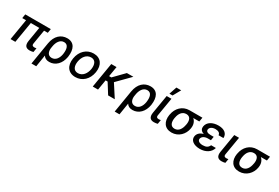

<svg xmlns="http://www.w3.org/2000/svg" viewBox="95 -2109 5291 3644"><g transform="rotate(30 2740.5 -287.0)"><path d="M649.9 -545.5H90.2L75.6 -456.3H158.7L82.7 0H187.5L263.5 -456.3H448.9L396.7 -141C379.3 -33 424.4 6.7 500.7 6.7C535.2 6.7 562.1 0 581.7 -5.3L596.2 -94.5C585.9 -92.3 568.5 -88.8 552.6 -88.8C521 -88.8 494 -98.4 502.1 -147L553.6 -456.3H635.3Z M737.9 -282.7 658 203.1H762.8L804 -55C829.5 -13.8 869.3 9.9 932.9 9.9C1068.9 9.9 1169.7 -96.6 1195.7 -248.6L1197.1 -258.5C1221.9 -431.1 1165.1 -552.6 1009.9 -552.6C876.1 -552.6 767.4 -462 737.9 -282.7ZM832 -230.1 839.8 -279.1C854 -368.3 903.1 -458.8 993.3 -458.8C1083.8 -458.8 1106.2 -371.1 1090.2 -258.5L1088.8 -248.6C1073.5 -160.2 1024.5 -80.3 935 -80.3C843.4 -80.3 825.3 -164.1 832 -230.1Z M1505 11C1656.2 11 1773.1 -99.1 1800.4 -265.6C1828.1 -437.9 1745.4 -552.6 1589.8 -552.6C1437.9 -552.6 1321 -442.5 1294.4 -274.9C1266.3 -103.7 1348.7 11 1505 11ZM1399.1 -266C1416.2 -372.9 1481.2 -463.8 1583.8 -463.8C1681.1 -463.8 1711.6 -377.5 1695.7 -274.9C1677.9 -168 1612.9 -78.1 1511 -78.1C1413 -78.1 1382.5 -163.7 1399.1 -266Z M2090.6 -545.5H1975.1L1884.2 0H1999.6L2036.9 -223H2081.3L2220.9 0H2366.8L2190.7 -272.7L2459.2 -545.5H2317.1L2103.3 -326.3H2054Z M2562.1 -282.7 2482.2 203.1H2587L2628.2 -55C2653.8 -13.8 2693.5 9.9 2757.1 9.9C2893.1 9.9 2994 -96.6 3019.9 -248.6L3021.3 -258.5C3046.2 -431.1 2989.3 -552.6 2834.2 -552.6C2700.3 -552.6 2591.6 -462 2562.1 -282.7ZM2656.2 -230.1 2664.1 -279.1C2678.3 -368.3 2727.3 -458.8 2817.5 -458.8C2908 -458.8 2930.4 -371.1 2914.4 -258.5L2913 -248.6C2897.7 -160.2 2848.7 -80.3 2759.2 -80.3C2667.6 -80.3 2649.5 -164.1 2656.2 -230.1Z M3189.3 -545.5 3121.8 -141C3104.4 -33 3150.2 6.7 3226.6 6.7C3260.7 6.7 3287.6 1.1 3306.8 -4.6L3321.4 -94.5C3311.8 -92.3 3294 -88.8 3278.4 -88.8C3246.1 -88.8 3219.5 -98.4 3227.3 -147L3294 -545.5ZM3212.4 -610.1H3280.9L3373.9 -777H3268.5Z M3415.1 -269.9 3412.3 -258.5C3387.8 -106.2 3457.7 9.9 3612.6 9.9C3764.9 9.9 3872.2 -106.9 3893.8 -238.6L3895.2 -248.6C3909.1 -328.8 3883.2 -395.6 3834.5 -436.8H3967.3L3982.6 -528.4H3700.6C3546.9 -528.4 3439.3 -416.5 3415.1 -269.9ZM3527.7 -258.5 3530.5 -269.9C3545.1 -359.4 3595.2 -436.8 3685.7 -436.8C3775.9 -436.8 3798.7 -359.4 3784.1 -269.9L3781.2 -258.5C3765.6 -162.6 3716.6 -81.7 3627.5 -81.7C3535.2 -81.7 3511.7 -162.6 3527.7 -258.5Z M4026.6 -148.1C4011 -53.3 4100.5 9.9 4232.2 9.9C4360.4 9.9 4463.8 -53.6 4491.1 -158.4H4386.7C4364.7 -104.4 4323.2 -78.1 4247.5 -78.1C4170.8 -78.1 4128.2 -110.4 4135.3 -155.5C4143.8 -204.5 4198.2 -239 4267 -239H4336.3L4339.8 -262.4L4349.4 -321H4280.2C4207.7 -321 4175.4 -348 4181.8 -389.2C4189.6 -433.9 4237.6 -465.6 4307.5 -465.6C4373.9 -465.6 4412.6 -438.2 4413.7 -393.1H4521.3C4527.3 -493.6 4450.3 -552.6 4324.9 -552.6C4194.2 -552.6 4094.5 -494 4077.4 -393.1C4070 -346.9 4084.9 -296.2 4159.8 -273.8C4070.7 -251.4 4035.2 -197.4 4026.6 -148.1Z M4670.5 -545.5 4603 -141C4585.6 -33 4631.4 6.7 4707.7 6.7C4741.8 6.7 4768.8 1.1 4788 -4.6L4802.6 -94.5C4793 -92.3 4775.2 -88.8 4759.6 -88.8C4727.3 -88.8 4700.6 -98.4 4708.5 -147L4775.2 -545.5Z M4896.3 -269.9 4893.5 -258.5C4869 -106.2 4938.9 9.9 5093.8 9.9C5246.1 9.9 5353.3 -106.9 5375 -238.6L5376.4 -248.6C5390.3 -328.8 5364.3 -395.6 5315.7 -436.8H5448.5L5463.8 -528.4H5181.8C5028.1 -528.4 4920.5 -416.5 4896.3 -269.9ZM5008.9 -258.5 5011.7 -269.9C5026.3 -359.4 5076.3 -436.8 5166.9 -436.8C5257.1 -436.8 5279.8 -359.4 5265.3 -269.9L5262.4 -258.5C5246.8 -162.6 5197.8 -81.7 5108.7 -81.7C5016.3 -81.7 4992.9 -162.6 5008.9 -258.5Z"/></g></svg>

Font: Magic Ui Pro Medium
Style: Italic
Weight: 500
Italic angle: -9.39999°
Designer: Stefan Endress, Andreas Faust
Version: Version 1.000;FEAKit 1.0